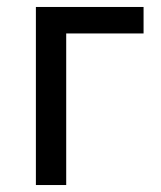

<svg xmlns="http://www.w3.org/2000/svg" viewBox="-20 -531 462 551"><path d="M83 0V-511H392V-435H170V0Z"/></svg>

Font: Overpass
Style: Regular
Weight: 400
Designer: Delve Withrington, Dave Bailey, Thomas Jockin
Foundry: Delve Fonts LLC
Version: Version 4.000